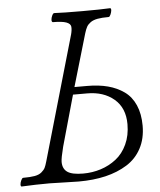

<svg xmlns="http://www.w3.org/2000/svg" viewBox="-50 -712 632 758"><g transform="rotate(-5 266.0 -332.5)"><path d="M4.9 2.9Q1 1.5 1.5 -5.9Q2 -13.2 6.1 -22Q10.3 -30.8 14.2 -30.8Q42.5 -30.8 60.1 -33.9Q77.6 -37.1 87.6 -45.7Q97.7 -54.2 101.8 -62.5Q106 -70.8 110.8 -87.9L252 -578.1Q256.8 -596.2 255.6 -608.4Q254.4 -620.6 237.5 -626.7Q220.7 -632.8 184.1 -632.8Q179.7 -634.3 179.9 -642.1Q180.2 -649.9 184.3 -658.9Q188.5 -668 192.9 -668Q230 -666 304.2 -666Q377.9 -666 415 -668Q418.9 -666.5 418.2 -658.9Q417.5 -651.4 413.6 -642.6Q409.7 -633.8 405.8 -633.8Q378.4 -633.8 361.3 -630.6Q344.2 -627.4 333.7 -619.9Q323.2 -612.3 318.1 -603.3Q313 -594.2 308.1 -578.1L247.1 -370.1H297.9Q343.3 -370.1 379.4 -360.6Q415.5 -351.1 443.6 -331.1Q471.7 -311 486.8 -276.4Q502 -241.7 502 -194.8Q502 -143.6 481.4 -105Q460.9 -66.4 423.8 -43.2Q386.7 -20 338.6 -8.5Q290.5 2.9 231.9 2.9Q212.4 2.9 173.8 1.5Q135.3 0 116.2 0Q60.5 0 4.9 2.9ZM252 -26.9Q288.6 -26.9 322 -37.6Q355.5 -48.3 382.8 -69.6Q410.2 -90.8 426.5 -126Q442.9 -161.1 442.9 -206.1Q442.9 -270.5 401.4 -305.7Q359.9 -340.8 294.9 -340.8H238.8L182.1 -139.2Q170.9 -95.2 170.9 -80.1Q170.9 -52.7 189.5 -39.8Q208 -26.9 252 -26.9Z"/></g></svg>

Font: Junicode SmCond Light
Style: Italic
Weight: 300
Width: 4
Italic angle: -11°
Designer: Peter S. Baker
Version: Version 2.206